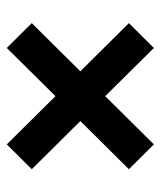

<svg xmlns="http://www.w3.org/2000/svg" viewBox="26 -614 475 568"><g transform="rotate(90 264.0 -329.5)"><path d="M121.4 -111.6 47.9 -185.5 190.5 -329.2 47.9 -472.8 121.4 -546.7 264 -402.7 406.6 -546.7 480.1 -472.8 337.6 -329.2 480.1 -185.5 406.6 -111.6 264 -255.6Z"/></g></svg>

Font: Source Sans 3 Variable
Style: Regular
Weight: 200
Designer: Paul D. Hunt
Foundry: Adobe Systems Incorporated
Version: Version 3.026